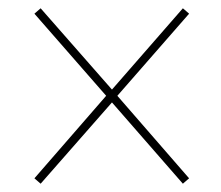

<svg xmlns="http://www.w3.org/2000/svg" viewBox="-20 -592 532 463"><path d="M78 -149 63 -162 236 -361 63 -559 78 -572 250 -376 421 -572 436 -559 263 -361 436 -162 421 -149 250 -345Z"/></svg>

Font: Noto Serif Display SemiCondensed Extra
Style: Regular
Weight: 800
Width: 4
Designer: Monotype Design Team
Foundry: Monotype Imaging Inc.
Version: Version 1.900